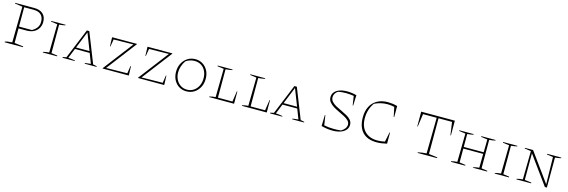

<svg xmlns="http://www.w3.org/2000/svg" viewBox="44 -1838 8968 3032"><g transform="rotate(15 4528.5 -322.5)"><path d="M361 -644Q453 -644 503.5 -597.5Q554 -551 554 -468Q554 -408 527 -363Q500 -318 451 -293Q402 -268 336 -268H203V-30L348 -12V0H48V-10Q80 -26 165 -29L173 -615L48 -633V-644ZM358 -614H203V-298H415Q471 -331 496 -369.5Q521 -408 521 -461Q521 -535 479.5 -574.5Q438 -614 358 -614Z M672 0V-10Q697 -17 722 -21Q747 -25 770 -26L777 -490L672 -505V-516H906V-506Q886 -502 860.5 -497.5Q835 -493 807 -491V-26L906 -12V0Z M1489 -23Q1501 -21 1507.5 -20Q1514 -19 1523 -17Q1532 -15 1551 -10V0H1357V-12L1452 -23L1389 -185H1148L1083 -24Q1115 -22 1140.5 -18.5Q1166 -15 1194 -10V0H994V-12L1052 -24L1254 -516H1294ZM1159 -212H1379L1271 -489Z M1649 0V-5L2022 -493L1699 -488L1679 -369H1671L1667 -516H2073V-510L1701 -23L2046 -28L2065 -152H2073L2078 0Z M2228 0V-5L2601 -493L2278 -488L2258 -369H2250L2246 -516H2652V-510L2280 -23L2625 -28L2644 -152H2652L2657 0Z M3018 6Q2950 6 2897 -27Q2844 -60 2813.5 -118Q2783 -176 2783 -251Q2783 -329 2815 -390Q2847 -451 2902.5 -486.5Q2958 -522 3028 -522Q3097 -522 3150.5 -488.5Q3204 -455 3234.5 -396.5Q3265 -338 3265 -263Q3265 -186 3233 -125Q3201 -64 3145.5 -29Q3090 6 3018 6ZM3022 -22Q3082 -22 3129 -53Q3176 -84 3203 -138Q3230 -192 3230 -262Q3230 -329 3204.5 -381Q3179 -433 3132.5 -462.5Q3086 -492 3024 -492Q2987 -492 2950 -480.5Q2913 -469 2882 -447Q2850 -401 2833.5 -351.5Q2817 -302 2817 -252Q2817 -187 2843.5 -134.5Q2870 -82 2916.5 -52Q2963 -22 3022 -22Z M3791 -201H3799V0H3393V-10Q3418 -17 3443 -21Q3468 -25 3491 -26L3498 -490L3393 -505V-516H3636V-506Q3613 -501 3585 -497Q3557 -493 3528 -491V-27H3765Z M4325 -201H4333V0H3927V-10Q3952 -17 3977 -21Q4002 -25 4025 -26L4032 -490L3927 -505V-516H4170V-506Q4147 -501 4119 -497Q4091 -493 4062 -491V-27H4299Z M4882 -23Q4894 -21 4900.5 -20Q4907 -19 4916 -17Q4925 -15 4944 -10V0H4750V-12L4845 -23L4782 -185H4541L4476 -24Q4508 -22 4533.5 -18.5Q4559 -15 4587 -10V0H4387V-12L4445 -24L4647 -516H4687ZM4552 -212H4772L4664 -489Z M5407 8Q5364 8 5319 1.5Q5274 -5 5225 -18L5230 -199H5238L5263 -39Q5341 -23 5426 -23Q5454 -23 5482.5 -24.5Q5511 -26 5540 -30Q5577 -51 5599.5 -81.5Q5622 -112 5622 -145Q5622 -183 5594.5 -210.5Q5567 -238 5524 -261Q5481 -284 5432 -306.5Q5383 -329 5340 -355Q5297 -381 5269.5 -415.5Q5242 -450 5242 -497Q5242 -568 5305 -609.5Q5368 -651 5476 -651Q5552 -651 5630 -630L5623 -459H5615L5592 -609Q5558 -614 5525 -617Q5492 -620 5461 -620Q5397 -620 5337 -608Q5309 -592 5291.5 -564.5Q5274 -537 5274 -504Q5274 -462 5301.5 -431.5Q5329 -401 5372.5 -377.5Q5416 -354 5464.5 -332Q5513 -310 5556.5 -285.5Q5600 -261 5627.5 -228.5Q5655 -196 5655 -150Q5655 -78 5587.5 -35Q5520 8 5407 8Z M6129 6Q5978 6 5898 -78Q5818 -162 5818 -321Q5818 -424 5857 -498.5Q5896 -573 5968.5 -613Q6041 -653 6141 -653Q6176 -653 6216 -648Q6256 -643 6296 -632V-451H6288L6255 -607Q6198 -620 6143 -620Q6032 -620 5931 -570Q5852 -459 5852 -316Q5852 -177 5927.5 -101Q6003 -25 6135 -25Q6163 -25 6193 -28.5Q6223 -32 6255 -39L6288 -197H6296V-16Q6204 6 6129 6Z M7236 -644V-403H7228L7198 -614H6977V-30L7118 -12V0H6799V-10Q6836 -18 6871 -23Q6906 -28 6939 -29L6947 -614H6724L6694 -403H6686V-644Z M7344 0V-10Q7369 -17 7394 -21Q7419 -25 7442 -26L7449 -490L7344 -505V-516H7578V-506Q7558 -502 7532 -497.5Q7506 -493 7479 -491V-280H7805L7808 -490L7703 -505V-516H7936V-506Q7917 -502 7891 -497.5Q7865 -493 7838 -491V-26L7936 -12V0H7703V-8Q7754 -23 7801 -26L7804 -253H7479V-26L7578 -12V0Z M8059 0V-10Q8084 -17 8109 -21Q8134 -25 8157 -26L8164 -490L8059 -505V-516H8293V-506Q8273 -502 8247.5 -497.5Q8222 -493 8194 -491V-26L8293 -12V0Z M8780 -516H9011V-506Q8983 -499 8961 -496Q8939 -493 8914 -491L8913 0H8880L8545 -462V-26L8655 -12V0H8415V-10Q8441 -17 8465.5 -21Q8490 -25 8513 -26L8520 -490L8415 -505V-516H8549L8889 -47L8881 -490L8780 -505Z"/></g></svg>

Font: Piazzolla SC Thin
Style: Regular
Weight: 100
Designer: Juan Pablo del Peral
Foundry: Huerta Tipografica
Version: Version 1.330